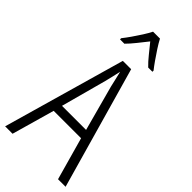

<svg xmlns="http://www.w3.org/2000/svg" viewBox="-294 -1003 1060 1060"><g transform="rotate(45 236.0 -473.5)"><path d="M413 0 343 -250H129L58 0H0L204 -715H269L472 0ZM258 -568Q253 -591 247 -615.5Q241 -640 236 -662Q231 -639 225.5 -615.5Q220 -592 214 -568L142 -302H330ZM262 -947Q274 -924 292.5 -895.5Q311 -867 330 -840Q349 -813 362 -797V-788H329Q306 -810 282 -840Q258 -870 235 -898Q213 -870 188.5 -839.5Q164 -809 143 -788H109V-797Q125 -817 143.5 -843.5Q162 -870 179.5 -897.5Q197 -925 208 -947Z"/></g></svg>

Font: Noto Sans Tamil Condensed Light
Style: Regular
Weight: 300
Width: 3
Designer: Jelle Bosma - Monotype Design Team
Foundry: Monotype Imaging Inc.
Version: Version 2.004; ttfautohint (v1.8.4.7-5d5b)